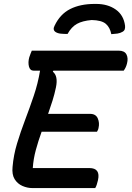

<svg xmlns="http://www.w3.org/2000/svg" viewBox="-20 -958 670 978"><path d="M324 -785Q305 -785 289.5 -786.5Q274 -788 263 -795Q247 -806 258 -827Q286 -886 337.5 -912Q389 -938 462 -938H470Q529 -938 569.5 -909.5Q610 -881 617 -827Q618 -817 615.5 -809Q613 -801 604 -796Q592 -789 578 -787Q564 -785 547 -784Q540 -819 518.5 -837Q497 -855 447 -856Q400 -852 372 -836.5Q344 -821 324 -785ZM145 0Q119 0 94 -11Q69 -22 54.5 -45.5Q40 -69 44 -108Q49 -168 67 -227.5Q85 -287 108 -347.5Q131 -408 152 -470Q173 -532 184 -598H152Q133 -598 127.5 -619Q122 -640 129 -666Q133 -678 136 -685.5Q139 -693 142 -700H584Q614 -700 624 -681Q634 -662 627 -635Q622 -614 610 -598H252L249 -593Q277 -571 265 -513Q258 -479 247.5 -445.5Q237 -412 225 -378H439Q468 -378 478 -355Q488 -332 482 -307Q481 -300 478.5 -295.5Q476 -291 474 -287H192Q175 -240 162.5 -194Q150 -148 147 -102H435Q493 -102 479 -40Q476 -28 473 -18Q470 -8 465 0Z"/></svg>

Font: Recursive Mn Csl St Med
Style: Italic
Weight: 500
Italic angle: -15°
Monospace: yes
Version: Version 1.079;hotconv 1.0.112;makeotfexe 2.5.65598; ttfautoh